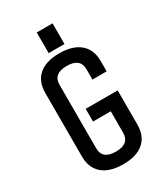

<svg xmlns="http://www.w3.org/2000/svg" viewBox="-209 -940 918 1049"><g transform="rotate(-30 250.0 -415.0)"><path d="M75.2 -134.8V-535.2Q75.2 -607.4 119.9 -646.2Q164.6 -685.1 249 -685.1Q333.5 -685.1 379.2 -646.2Q424.8 -607.4 424.8 -535.2V-470.2H335V-535.2Q335 -605 250 -605Q165 -605 165 -535.2V-134.8Q165 -64.9 250 -64.9Q335 -64.9 335 -134.8V-270H223.1V-350.1H424.8V-134.8Q424.8 -62.5 380.1 -23.7Q335.4 15.1 251 15.1Q166.5 15.1 120.8 -23.7Q75.2 -62.5 75.2 -134.8ZM299.8 -714.8H200.2V-845.2H299.8Z"/></g></svg>

Font: Unica One
Style: Bold
Weight: 400
Designer: Eduardo Rodriguez Tunni
Foundry: Eduardo Rodriguez Tunni
Version: Version 1.001